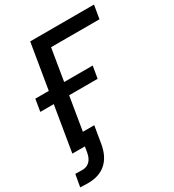

<svg xmlns="http://www.w3.org/2000/svg" viewBox="-219 -852 1072 1181"><g transform="rotate(-30 317.0 -261.5)"><path d="M634.8 -727.5 618.7 -632.3H274.9L170.4 0H61L181.6 -727.5ZM18.6 -320.8 32.7 -406.7H440.4L425.8 -320.8ZM56.2 205.6Q41.5 205.6 27.1 205.1Q12.7 204.6 -1 203.6L14.6 116.7Q27.3 117.2 40.3 117.4Q53.2 117.7 65.9 117.7Q95.7 117.7 116.5 97.7Q137.2 77.6 143.6 37.6L149.9 0H109.4L123 -84H265.1L245.1 36.1Q231 120.1 182.6 162.8Q134.3 205.6 56.2 205.6Z"/></g></svg>

Font: Inter 28pt Medium
Style: Italic
Weight: 500
Italic angle: -9.3988°
Designer: Rasmus Andersson
Foundry: rsms
Version: Version 4.001;git-66647c0bb